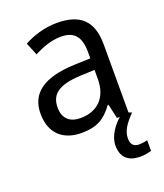

<svg xmlns="http://www.w3.org/2000/svg" viewBox="-140 -638 812 952"><g transform="rotate(-20 265.5 -162.5)"><path d="M450 161C424 161 408 146 408 116C408 75 430 43 472 0L455 -6V-365C455 -490 395 -545 272 -545C205 -545 143 -524 98 -499L125 -433C167 -454 215 -474 267 -474C332 -474 369 -444 369 -355V-323L284 -320C120 -314 43 -256 43 -149C43 -40 111 10 202 10C287 10 327 -17 371 -76H375L392 0H407C373 30 338 78 338 126C338 185 369 220 436 220C461 220 477 216 495 211V155C485 157 470 161 450 161ZM369 -214C369 -110 306 -61 223 -61C170 -61 133 -88 133 -148C133 -216 173 -254 296 -259L369 -262Z"/></g></svg>

Font: Noto Sans Thai
Style: Regular
Weight: 400
Designer: Monotype Design Team
Foundry: Monotype Imaging Inc.
Version: Version 1.901